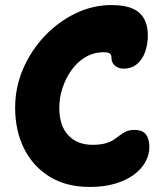

<svg xmlns="http://www.w3.org/2000/svg" viewBox="-20 -731 655 761"><path d="M336 10Q243 10 177 -30.5Q111 -71 75.5 -142Q40 -213 40 -304Q40 -385 71.5 -458Q103 -531 157 -588Q211 -645 279.5 -678Q348 -711 422 -711Q474 -711 505.5 -697Q537 -683 551.5 -656Q566 -629 566 -591Q566 -556 555.5 -526Q545 -496 523.5 -477.5Q502 -459 470 -459Q456 -459 445 -464.5Q434 -470 428 -479.5Q422 -489 422 -500Q422 -509 419.5 -514Q417 -519 410.5 -521.5Q404 -524 391 -524Q352 -524 319.5 -505Q287 -486 264 -454Q241 -422 228 -383Q215 -344 215 -304Q215 -233 250.5 -195Q286 -157 347 -157Q378 -157 398.5 -163Q419 -169 432 -178Q445 -187 456 -195.5Q467 -204 480 -210Q493 -216 513 -216Q545 -216 558.5 -198Q572 -180 572 -148Q572 -118 556.5 -89.5Q541 -61 510.5 -38.5Q480 -16 436 -3Q392 10 336 10Z"/></svg>

Font: Shantell Sans ExtraBold
Style: Regular
Weight: 800
Designer: Stephen Nixon, Anya Danilova, Shantell Martin
Foundry: Arrow Type
Version: Version 1.011;[c5ecc13dd]